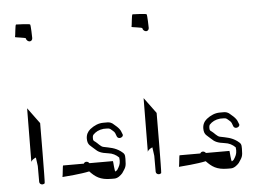

<svg xmlns="http://www.w3.org/2000/svg" viewBox="-50 -749 1100 821"><g transform="rotate(-5 500.0 -338.5)"><path d="M38 -632C36 -630 84 -626 84 -622C84 -615 92 -608 99 -608C106 -608 111 -614 111 -621C111 -625 110 -677 107 -680C104 -683 51 -685 47 -685C43 -685 40 -634 38 -632ZM61 -91V-93ZM61 -93C62 -100 72 -107 82 -111C83 -103 84 -95 85 -89L87 -74V-6C87 1 93 6 100 6C104 6 108 4 110 2C112 0 113 -252 113 -256L63 -324Z M188 -18C202 -19 268 -24 304 -32C327 -8 347 8 395 8H409C423 8 436 -3 444 -12C459 -35 463 -36 463 -72C463 -91 462 -94 446 -106C422 -123 402 -125 374 -131C362 -133 350 -150 341 -156C334 -161 332 -161 332 -173C332 -179 333 -183 335 -186C346 -198 361 -206 381 -208H396C410 -208 411 -203 420 -196C429 -189 430 -183 434 -172C440 -154 466 -166 460 -178L454 -193C450 -201 442 -210 432 -218C423 -225 420 -232 402 -234H382C362 -234 343 -226 325 -212C313 -202 306 -189 306 -172C306 -144 320 -141 335 -126C349 -112 361 -106 392 -102C410 -100 425 -92 437 -80C437 -78 438 -73 438 -67C438 -51 433 -42 424 -28C423 -26 420 -25 416 -22C412 -19 410 -67 409 -67H308C301 -77 288 -76 284 -67H195C193 -67 190 -23 188 -18ZM188 -18C185 -18 185 -18 188 -18Z M538 -632C536 -630 584 -626 584 -622C584 -615 592 -608 599 -608C606 -608 611 -614 611 -621C611 -625 610 -677 607 -680C604 -683 551 -685 547 -685C543 -685 540 -634 538 -632ZM561 -91V-93ZM561 -93C562 -100 572 -107 582 -111C583 -103 584 -95 585 -89L587 -74V-6C587 1 593 6 600 6C604 6 608 4 610 2C612 0 613 -252 613 -256L563 -324Z M688 -18C702 -19 768 -24 804 -32C827 -8 847 8 895 8H909C923 8 936 -3 944 -12C959 -35 963 -36 963 -72C963 -91 962 -94 946 -106C922 -123 902 -125 874 -131C862 -133 850 -150 841 -156C834 -161 832 -161 832 -173C832 -179 833 -183 835 -186C846 -198 861 -206 881 -208H896C910 -208 911 -203 920 -196C929 -189 930 -183 934 -172C940 -154 966 -166 960 -178L954 -193C950 -201 942 -210 932 -218C923 -225 920 -232 902 -234H882C862 -234 843 -226 825 -212C813 -202 806 -189 806 -172C806 -144 820 -141 835 -126C849 -112 861 -106 892 -102C910 -100 925 -92 937 -80C937 -78 938 -73 938 -67C938 -51 933 -42 924 -28C923 -26 920 -25 916 -22C912 -19 910 -67 909 -67H808C801 -77 788 -76 784 -67H695C693 -67 690 -23 688 -18ZM688 -18C685 -18 685 -18 688 -18Z"/></g></svg>

Font: FailCity
Style: Regular
Weight: 400
Version: Version 1